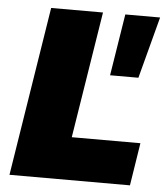

<svg xmlns="http://www.w3.org/2000/svg" viewBox="-51 -751 691 797"><g transform="rotate(5 294.0 -352.5)"><path d="M18 0 130 -705H346L262 -178H548L520 0ZM398 -448 439 -705H584L516 -448Z"/></g></svg>

Font: Mulish ExtraBlack
Style: Italic
Weight: 1000
Italic angle: -9°
Designer: Vernon Adams
Foundry: Vernon Adams
Version: Version 3.603; ttfautohint (v1.8.3)